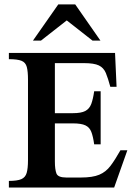

<svg xmlns="http://www.w3.org/2000/svg" viewBox="-20 -834 621 854"><path d="M546.4 -165.5 487.8 0H19.5V-29.3Q56.6 -29.3 74.7 -37.1Q92.8 -44.9 98.6 -64.9Q104.5 -85 104.5 -121.6V-479.5Q104.5 -516.6 99.1 -536.4Q93.8 -556.2 75.9 -563.5Q58.1 -570.8 19.5 -570.8V-598.6H491.7L498.5 -447.8H470.7Q460.4 -486.3 450.7 -509.5Q440.9 -532.7 419.7 -543Q398.4 -553.2 354 -553.2H224.1V-330.6H304.2Q340.8 -330.6 359.4 -340.3Q377.9 -350.1 386 -371.8Q394 -393.6 398.9 -428.2H427.7V-191.9H398.9Q394 -227.1 386.2 -247.3Q378.4 -267.6 359.9 -276.4Q341.3 -285.2 304.2 -285.2H224.1V-115.7Q224.1 -80.6 231 -62.5Q237.8 -44.4 274.9 -44.4H339.8Q392.1 -44.4 421.6 -56.9Q451.2 -69.3 471.4 -96.2Q491.7 -123 515.6 -165.5ZM426.8 -653.3H391.6L276.9 -743.2L162.1 -653.3H126.5L239.3 -814.5H314.5Z"/></svg>

Font: Scheherazade New SemiBold
Style: Regular
Weight: 600
Designer: SIL International
Foundry: SIL International
Version: Version 4.000